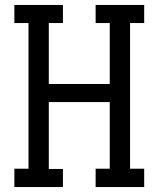

<svg xmlns="http://www.w3.org/2000/svg" viewBox="-20 -755 640 775"><path d="M38 0V-74H95V-662H38V-735H234V-662H177V-416H423V-662H366V-735H562V-662H505V-74H562V0H366V-74H423V-343H177V-73H234V0Z"/></svg>

Font: Iosevka Plex Etoile
Style: Regular
Weight: 400
Designer: Belleve Invis
Foundry: Belleve Invis
Version: Version 25.1.1; ttfautohint (v1.8.4)